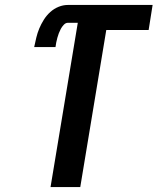

<svg xmlns="http://www.w3.org/2000/svg" viewBox="-20 -755 640 775"><path d="M184 0 294 -663H254Q245 -663 237.5 -655Q230 -647 225.5 -638.5Q221 -630 217.5 -621Q214 -612 211.5 -602.5Q209 -593 207 -583.5Q205 -574 204 -565H118Q122 -584 126.5 -603Q131 -622 138.5 -640Q146 -658 157 -675.5Q168 -693 183 -706.5Q198 -720 216.5 -727.5Q235 -735 254 -735H596L580 -634H409L304 0Z"/></svg>

Font: Iosevka Curly Extended
Style: Bold Italic
Weight: 700
Width: 7
Italic angle: -9°
Monospace: yes
Designer: Belleve Invis
Foundry: Belleve Invis
Version: Version 11.1.0; ttfautohint (v1.8.3)